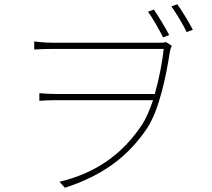

<svg xmlns="http://www.w3.org/2000/svg" viewBox="-20 -833 996 903"><path d="M775.9 -668C756 -706 724.8 -757.1 703.8 -788L676.1 -778.1C698.2 -747.2 728 -695 747.2 -657ZM228 -632.1C191.1 -632.1 155.9 -636 141 -638.1V-600.1C159.1 -601.2 190 -603 228 -603H750C744 -545.1 729 -464.8 708.1 -391H242.9C212 -391 189.3 -392.8 165.1 -394.9V-359C189.3 -360.1 212 -361.9 242.9 -361.9H699.9C683.9 -315.7 666.9 -274.9 647 -245C552.9 -104 426.8 -18.1 259.9 22L285.2 50.1C454.2 -5 576 -88.1 671.2 -229C728.3 -315 761 -471.9 779.1 -590.9C782 -604.8 785.9 -612.9 788 -617.9L761 -634.9C753.9 -632.8 744.7 -632.1 730.8 -632.1ZM785.9 -802.9C808.9 -771 838.1 -723 858 -682.2L887.1 -692.8C866.1 -733 835.9 -782 813.9 -812.9Z"/></svg>

Font: Karasuma Gothic
Style: Thin
Weight: 200
Designer: Rasmus Andersson / Ryoko Ishizuka
Foundry: rsms
Version: Version 1.00